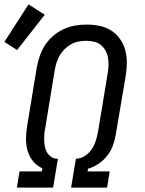

<svg xmlns="http://www.w3.org/2000/svg" viewBox="-39 -855 659 875"><path d="M38 0 50 -74H152L154 -88Q129 -99 111.5 -120.5Q94 -142 86.5 -169Q79 -196 79.5 -225Q80 -254 85 -283L129 -550Q134 -576 143 -602Q152 -628 167.5 -651Q183 -674 204.5 -692.5Q226 -711 251.5 -722.5Q277 -734 303.5 -738.5Q330 -743 356 -743Q386 -743 415 -737Q444 -731 467.5 -716Q491 -701 507.5 -678Q524 -655 531.5 -627.5Q539 -600 539 -570Q539 -540 534 -510L489 -244Q485 -218 476 -193Q467 -168 450.5 -146.5Q434 -125 410.5 -109Q387 -93 362 -86L360 -74H461L449 0H285L307 -132H310Q331 -133 349.5 -145.5Q368 -158 380 -176.5Q392 -195 398 -215Q404 -235 408 -256L452 -522Q455 -540 455.5 -558Q456 -576 453 -593Q450 -610 441.5 -625Q433 -640 420 -650.5Q407 -661 390 -665Q373 -669 355 -669Q338 -669 320.5 -666Q303 -663 287 -654.5Q271 -646 257.5 -633Q244 -620 234.5 -604.5Q225 -589 219.5 -572Q214 -555 211 -538L167 -271Q164 -257 163 -243Q162 -229 162.5 -214.5Q163 -200 165.5 -186.5Q168 -173 174.5 -161.5Q181 -150 192 -141.5Q203 -133 217 -132H225L203 0ZM39 -627 -19 -664 91 -835 165 -788Z"/></svg>

Font: Iosevka Etoile Oblique
Style: Regular
Weight: 400
Italic angle: -9°
Designer: Belleve Invis
Foundry: Belleve Invis
Version: Version 15.5.2; ttfautohint (v1.8.4)